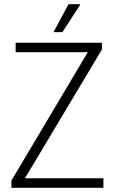

<svg xmlns="http://www.w3.org/2000/svg" viewBox="-20 -888 537 908"><path d="M34 0V-34L395 -641H54V-686H462V-654L98 -45H469V0ZM233 -736 304 -868H358L359 -865L275 -736Z"/></svg>

Font: Archivo Condensed Thin
Style: Regular
Weight: 250
Width: 3
Designer: Hector Gatti
Foundry: Omnibus-Type
Version: Version 2.001